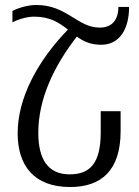

<svg xmlns="http://www.w3.org/2000/svg" viewBox="-20 -742 557 772"><path d="M30 -652C57 -666 90 -675 118 -675C182 -675 219 -650 253 -623C131 -497 51 -348 51 -206C51 -77 116 10 262 10C386 10 465 -55 465 -215V-295H385V-210C385 -83 340 -41 260 -41C172 -41 134 -103 134 -208C134 -347 199 -479 289 -595C315 -576 344 -562 387 -562C460 -562 499 -624 499 -714H456C456 -664 432 -631 381 -631C291 -631 249 -722 126 -722C98 -722 59 -713 30 -698Z"/></svg>

Font: Noto Serif Armenian ExtraCondensed Medium
Style: Regular
Weight: 500
Width: 2
Designer: Monotype Design Team
Foundry: Monotype Imaging Inc.
Version: Version 2.008